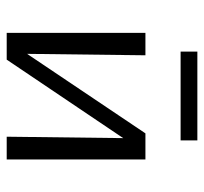

<svg xmlns="http://www.w3.org/2000/svg" viewBox="-38 -571 609 573"><g transform="rotate(90 266.5 -284.5)"><path d="M388 0 393 -414H456V0ZM78 0V-414H145L140 0ZM120 0V-30L378 -414H416V-383L158 0ZM134 -519V-569H399V-519Z"/></g></svg>

Font: Ysabeau Office
Style: Regular
Weight: 400
Designer: Christian Thalmann (Catharsis Fonts)
Version: Version 2.001;gftools[0.9.30]; featfreeze: tnum,lnum,ss02